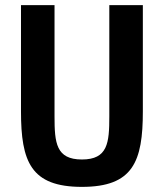

<svg xmlns="http://www.w3.org/2000/svg" viewBox="-20 -718 640 750"><path d="M62 -698V-283C62 -87 100 12 300 12C500 12 538 -87 538 -283V-698H407V-263C407 -160 401 -95 300 -95C199 -95 193 -160 193 -263V-698Z"/></svg>

Font: IBM Mono SemiBold
Style: Regular
Weight: 600
Monospace: yes
Designer: Mike Abbink, Paul van der Laan, Pieter van Rosmalen
Foundry: Bold Monday
Version: Version 2.3